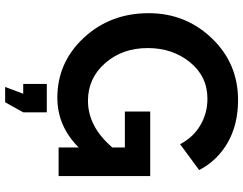

<svg xmlns="http://www.w3.org/2000/svg" viewBox="-122 -634 968 765"><g transform="rotate(90 362.5 -251.0)"><path d="M387 213H326L353 141H314V47H427V141ZM567 0V-80Q482 5 369 5Q228 5 130 -100.5Q32 -206 32 -359Q32 -506 132 -610.5Q232 -715 378 -715Q476 -715 548 -673.5Q620 -632 657 -560L554 -484Q527 -536 479 -564.5Q431 -593 373 -593Q284 -593 227.5 -523.5Q171 -454 171 -355Q171 -254 231 -185.5Q291 -117 381 -117Q484 -117 567 -214V-264H424V-365H681V0Z"/></g></svg>

Font: Raleway
Style: Bold
Weight: 700
Designer: Matt McInerney, Pablo Impallari, Rodrigo Fuenzalida
Foundry: Matt McInerney, Pablo Impallari, Rodrigo Fuenzalida
Version: Version 3.000